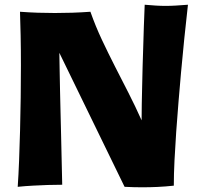

<svg xmlns="http://www.w3.org/2000/svg" viewBox="-20 -773 848 815"><path d="M777.8 -752.9Q761.2 -606.4 748.5 -465.8Q743.2 -405.8 737.8 -341.3Q732.4 -276.9 728 -213.9Q723.6 -150.9 720.7 -92Q717.8 -33.2 717.8 15.1Q681.2 19 648.7 20.5Q616.2 22 583 22Q565.9 22 547.4 21.5Q528.8 21 508.8 20L231.9 -548.8Q232.4 -515.1 233.2 -473.1Q233.9 -431.2 234.9 -385.5Q235.8 -339.8 237.1 -292.5Q238.3 -245.1 239.3 -201.2Q241.2 -97.7 244.1 11.2Q214.4 11.2 182.6 12.2Q155.3 13.2 121.8 14.9Q88.4 16.6 55.2 20Q58.6 -28.8 61 -90.6Q63.5 -152.3 65.2 -220.5Q66.9 -288.6 67.9 -358.9Q68.8 -429.2 68.8 -495.1Q68.8 -563.5 67.6 -622.6Q66.4 -681.6 64.9 -723.1Q104.5 -720.2 140.6 -719Q176.8 -717.8 212.9 -717.8Q249.5 -717.8 286.4 -719Q323.2 -720.2 363.8 -723.1Q385.7 -661.1 412.6 -604Q439.5 -546.9 468 -491Q496.6 -435.1 525.4 -378.7Q554.2 -322.3 581.1 -262.2Q581.1 -294.4 581.8 -332.5Q582.5 -370.6 583.5 -411.1Q584.5 -451.7 585.4 -492.7Q586.4 -533.7 587.9 -571.8Q590.3 -660.6 594.2 -752.9Q621.1 -750.5 641.8 -749.3Q662.6 -748 683.1 -748Q703.6 -748 725.6 -749.3Q747.6 -750.5 777.8 -752.9Z"/></svg>

Font: Galindo
Style: Regular
Weight: 400
Version: Version 1.000